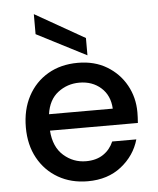

<svg xmlns="http://www.w3.org/2000/svg" viewBox="-53 -783 690 840"><g transform="rotate(-5 292.0 -362.5)"><path d="M299 12Q226 12 169.5 -20.5Q113 -53 81 -111Q49 -169 49 -246Q49 -324 80.5 -383Q112 -442 168.5 -475Q225 -508 300 -508Q373 -508 427 -475.5Q481 -443 511 -389Q541 -335 541 -270Q541 -260 540.5 -248.5Q540 -237 539 -223H153Q158 -151 200.5 -113.5Q243 -76 299 -76Q344 -76 374.5 -96.5Q405 -117 420 -152H526Q506 -82 446.5 -35Q387 12 299 12ZM299 -421Q246 -421 205 -389.5Q164 -358 155 -295H435Q432 -353 394 -387Q356 -421 299 -421ZM345 -537 127 -649V-737L345 -613Z"/></g></svg>

Font: Firefly Display Medium
Style: Regular
Weight: 500
Designer: Colophon Foundry, Jonny Pinhorn
Foundry: Colophon Foundry
Version: Version 1.200; ttfautohint (v1.8.3)